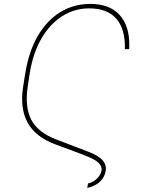

<svg xmlns="http://www.w3.org/2000/svg" viewBox="-20 -757 719 966"><path d="M418.9 188.5 422.9 166Q448.2 161.1 468.5 140.9Q488.8 120.6 491.2 97.7Q492.7 77.6 473.9 60.3Q455.1 43 393.6 19.5L256.8 -31.2Q157.2 -68.8 118.2 -141.6Q79.1 -214.4 96.7 -323.2L107.4 -389.6Q125 -498.5 170.4 -576.4Q215.8 -654.3 283.2 -695.8Q350.6 -737.3 434.6 -737.3Q501 -737.3 545.7 -710.9Q590.3 -684.6 612.1 -633.8Q633.8 -583 629.9 -509.8H608.4Q610.8 -610.4 565.7 -662.4Q520.5 -714.4 430.7 -714.8Q355 -715.3 292.7 -675.5Q230.5 -635.7 188.2 -562.7Q146 -489.7 129.9 -389.6L120.1 -326.2Q103.5 -218.8 137.5 -154.3Q171.4 -89.8 264.6 -54.7L418 3.9Q472.7 23.9 494.9 48.1Q517.1 72.3 511.7 102.5Q508.3 124 496.3 141.4Q484.4 158.7 464.8 170.7Q445.3 182.6 418.9 188.5Z"/></svg>

Font: Inter Tight Thin
Style: Italic
Weight: 250
Italic angle: -9.39999°
Designer: Rasmus Andersson
Foundry: rsms
Version: Version 3.004